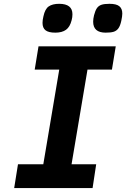

<svg xmlns="http://www.w3.org/2000/svg" viewBox="-20 -962 646 982"><path d="M72 -122H201.5L283 -606H157.5L177 -725H572L552.5 -606H427.5L346 -122H472L453.5 0H52.5ZM197.5 -845Q197.5 -859.5 202 -878Q210 -916 229.2 -929.2Q248.5 -942.5 282.5 -942.5Q350.5 -942.5 350.5 -889Q350.5 -873.5 346.5 -859Q338 -824.5 317.8 -809.8Q297.5 -795 263 -795Q228.5 -795 213 -807Q197.5 -819 197.5 -845ZM456.5 -851Q456.5 -866 461 -884Q467 -907.5 475.5 -920Q484 -932.5 498.8 -937.5Q513.5 -942.5 540 -942.5Q575 -942.5 590.2 -930.2Q605.5 -918 605.5 -892.5Q605.5 -879.5 600.5 -856Q595 -830 585.5 -817Q576 -804 561.2 -799.5Q546.5 -795 520.5 -795Q456.5 -795 456.5 -851Z"/></svg>

Font: JuliaMono ExtraBold
Style: Italic
Weight: 800
Italic angle: -9°
Monospace: yes
Designer: cormullion
Foundry: corm
Version: Version 0.057; ttfautohint (v1.8.4)